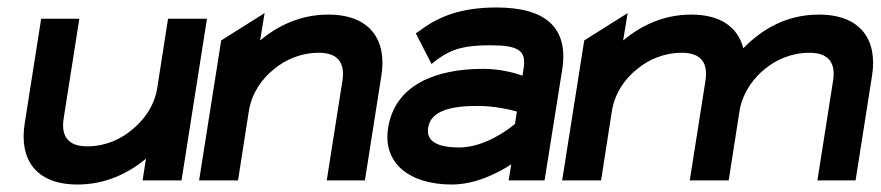

<svg xmlns="http://www.w3.org/2000/svg" viewBox="-20 -482 2353 513"><path d="M187 11C262 11 323 -19 370 -58L361 0H465L533 -432H429L400 -246C392 -198 364 -160 331 -134C302 -110 262 -91 213 -91C161 -91 143 -119 150 -165L192 -432H90L46 -152C31 -58 74 11 187 11Z M616 0 645 -186C653 -234 680 -272 713 -298C742 -322 783 -341 832 -341C884 -341 902 -313 895 -267L853 0H955L999 -280C1014 -374 970 -443 857 -443C782 -443 722 -413 675 -374L687 -447L571 -374L512 0Z M1187 11C1251 11 1311 -20 1346 -43L1339 0H1435L1482 -295C1500 -407 1439 -462 1307 -462C1212 -462 1152 -438 1103 -401L1091 -393L1133 -311L1148 -323C1190 -353 1224 -361 1291 -361C1365 -361 1387 -347 1379 -299L1376 -280C1353 -288 1315 -298 1271 -298C1143 -298 1035 -255 1017 -140C1002 -47 1073 11 1187 11ZM1256 -199C1299 -199 1340 -190 1361 -184L1356 -151C1340 -137 1275 -88 1207 -88C1148 -88 1118 -105 1124 -141C1131 -185 1182 -199 1256 -199Z M1586 0 1615 -186C1623 -234 1650 -272 1683 -298C1712 -322 1753 -341 1802 -341C1854 -341 1872 -313 1865 -267L1823 0H1927L1956 -186C1960 -212 1971 -235 1984 -255C1996 -272 2009 -286 2024 -298C2053 -322 2094 -341 2143 -341C2195 -341 2213 -313 2206 -267L2164 0H2266L2310 -280C2325 -374 2281 -443 2168 -443C2079 -443 2014 -402 1966 -353C1952 -408 1907 -443 1827 -443C1752 -443 1692 -413 1645 -374L1657 -447L1541 -374L1482 0Z"/></svg>

Font: Charger Pro
Style: BlkExtObl
Weight: 900
Designer: Jasper
Foundry: Cannot Into Space Fonts
Version: Version 1.09